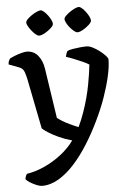

<svg xmlns="http://www.w3.org/2000/svg" viewBox="-67 -751 677 995"><g transform="rotate(-5 271.5 -253.5)"><path d="M111 200Q100 200 83 193Q66 186 50.5 176.5Q35 167 28 158Q30 147 32.5 141Q35 135 38 131Q84 124 131 102.5Q178 81 219 49Q260 17 287 -21Q251 -31 219 -45.5Q187 -60 165 -74.5Q143 -89 135 -97L84 -354Q80 -375 73 -395Q66 -415 46 -422L-7 -442Q-7 -454 -3 -461.5Q1 -469 3 -472Q14 -478 31 -484.5Q48 -491 65 -495.5Q82 -500 91 -500Q128 -500 150.5 -472.5Q173 -445 179 -403L218 -144Q224 -139 240.5 -128.5Q257 -118 280 -107Q303 -96 326 -87Q343 -123 356 -160Q369 -197 378.5 -232.5Q388 -268 394 -300Q400 -332 404 -359Q408 -386 410 -405Q396 -414 373 -424Q350 -434 327.5 -443Q305 -452 292 -456Q294 -464 297 -472.5Q300 -481 303 -485Q313 -490 331 -493Q349 -496 369 -498Q389 -500 404 -500Q417 -500 435 -491Q453 -482 470.5 -468.5Q488 -455 499.5 -442.5Q511 -430 511 -423Q511 -387 500 -337.5Q489 -288 469 -230.5Q449 -173 420 -113Q390 -50 354.5 6.5Q319 63 279.5 106.5Q240 150 197.5 175Q155 200 111 200ZM363 -577Q356 -577 345.5 -585.5Q335 -594 325 -606Q315 -618 308.5 -630.5Q302 -643 302 -650Q302 -658 311.5 -667.5Q321 -677 334 -686Q347 -695 360 -701Q373 -707 380 -707Q388 -707 397.5 -698.5Q407 -690 416.5 -677.5Q426 -665 432 -652.5Q438 -640 438 -632Q438 -623 424 -610Q410 -597 392.5 -587Q375 -577 363 -577ZM164 -577Q157 -577 147 -585Q137 -593 127 -605.5Q117 -618 110 -630Q103 -642 103 -650Q103 -658 112.5 -667.5Q122 -677 135 -686Q148 -695 161.5 -701Q175 -707 182 -707Q189 -707 199 -698.5Q209 -690 218.5 -677.5Q228 -665 234 -652.5Q240 -640 240 -632Q240 -623 226 -610Q212 -597 194 -587Q176 -577 164 -577Z"/></g></svg>

Font: Texturina 12pt Medium
Style: Regular
Weight: 500
Designer: Guillermo Torres Carreño
Foundry: Omnibus-Type
Version: Version 1.002